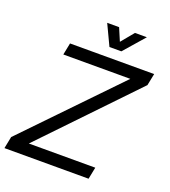

<svg xmlns="http://www.w3.org/2000/svg" viewBox="-165 -997 980 1110"><g transform="rotate(20 325.5 -442.0)"><path d="M658.7 -698.2 644 -625 115.2 -73.2H523.9L509.3 0H-8.3L6.3 -73.2L538.6 -625H126.5L141.1 -698.2ZM302.2 -883.8H375.5L408.7 -805.7L473.1 -883.8H546.4L435.5 -756.8H362.3Z"/></g></svg>

Font: Sansation
Style: Italic
Weight: 400
Designer: Bernd Montag
Version: Version 1.301